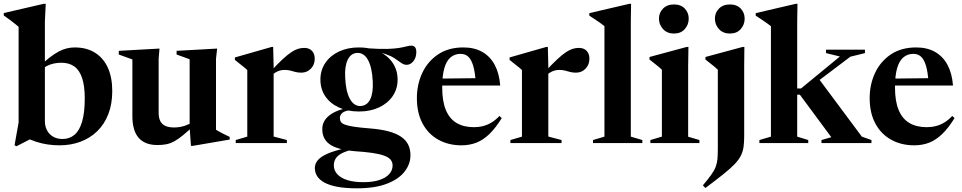

<svg xmlns="http://www.w3.org/2000/svg" viewBox="-31 -757 5092 1016"><path d="M102 -31 162 -37.5 56 17 46 11.5 67.5 -109V-615Q60.5 -621 49.8 -629.8Q39 -638.5 23.8 -650Q8.5 -661.5 -11 -675V-688L201 -737H211L206.5 -642.5V-116Q206.5 -88 218.2 -66.5Q230 -45 251 -33.2Q272 -21.5 300 -21.5Q337 -21.5 363.2 -43.8Q389.5 -66 403.5 -113.5Q417.5 -161 417.5 -236Q417.5 -302.5 403.5 -344.2Q389.5 -386 362 -405.5Q334.5 -425 293.5 -425Q272.5 -425 253 -420.8Q233.5 -416.5 215.2 -407Q197 -397.5 179 -381L172 -400Q204 -431 230.2 -451.5Q256.5 -472 279 -484Q301.5 -496 322.5 -501Q343.5 -506 364.5 -506Q427 -506 471.5 -478.2Q516 -450.5 539.5 -399Q563 -347.5 563 -275.5Q563 -206 542 -152.5Q521 -99 483 -62.2Q445 -25.5 394.2 -6.8Q343.5 12 283.5 12Q252.5 12 221.8 7.5Q191 3 161.2 -6.5Q131.5 -16 102 -31Z M808.5 -160.5Q808.5 -133.5 817.2 -116.2Q826 -99 844 -90.8Q862 -82.5 891 -82.5Q920 -82.5 946.8 -91.5Q973.5 -100.5 993.5 -113.5L1001.5 -99.5Q965.5 -64.5 939.2 -42.8Q913 -21 891.2 -9.2Q869.5 2.5 848.5 6.5Q827.5 10.5 802.5 10.5Q735.5 10.5 702.5 -27.8Q669.5 -66 669.5 -142.5V-442.5L597.5 -468.5V-488L813 -500L808.5 -447ZM979.5 15 972.5 -81.5V-443.5L903.5 -468.5V-488L1118 -500L1112 -446V-70.5Q1116.5 -67.5 1125.2 -62.5Q1134 -57.5 1144.8 -52Q1155.5 -46.5 1166 -41.5Q1176.5 -36.5 1184.5 -32.5V-18.5L988.5 15Z M1578.5 -503.5Q1605.5 -503.5 1620 -487.8Q1634.5 -472 1634.5 -446.5Q1634.5 -414.5 1614 -393.5Q1593.5 -372.5 1563.5 -372.5Q1546 -372.5 1532.2 -376.2Q1518.5 -380 1505.2 -383.5Q1492 -387 1474.5 -387Q1460.5 -387 1448.2 -383.2Q1436 -379.5 1424.8 -372.2Q1413.5 -365 1402 -354L1399.5 -377Q1437 -418 1464 -443Q1491 -468 1510.8 -481Q1530.5 -494 1546.8 -498.8Q1563 -503.5 1578.5 -503.5ZM1417 -407V-34.5L1487 -16V0H1216.5V-16L1277.5 -34V-386.5Q1271 -393 1262.5 -399.8Q1254 -406.5 1242 -416Q1230 -425.5 1212 -440V-453L1406 -508.5H1414.5Z M1857.5 239.5Q1797 239.5 1754.5 231.5Q1712 223.5 1685.8 209Q1659.5 194.5 1647.2 175Q1635 155.5 1635 132.5Q1635 114 1645.5 97.8Q1656 81.5 1679.8 67.5Q1703.5 53.5 1742.5 41.5Q1781.5 29.5 1839 19.5H1882L1881.5 27Q1825 34.5 1793 47.2Q1761 60 1748.2 77.8Q1735.5 95.5 1735.5 117Q1735.5 145 1754.2 165.2Q1773 185.5 1807.8 196.2Q1842.5 207 1891 207Q1943 207 1977.5 195.2Q2012 183.5 2029.2 163.5Q2046.5 143.5 2046.5 119Q2046.5 100 2035.2 87.2Q2024 74.5 2000 66Q1976 57.5 1937.5 52Q1899 46.5 1845 43Q1795.5 38.5 1762.5 28.8Q1729.5 19 1710.2 4Q1691 -11 1682.5 -31Q1674 -51 1674.5 -75.5Q1674.5 -117 1712 -146.5Q1749.5 -176 1819 -187.5L1828 -174.5Q1794.5 -171.5 1781 -160Q1767.5 -148.5 1767.5 -133Q1767.5 -120.5 1773.2 -111.8Q1779 -103 1795.5 -97Q1812 -91 1843.5 -86.2Q1875 -81.5 1926 -77.5Q1983 -73 2023.8 -62.2Q2064.5 -51.5 2090.5 -34Q2116.5 -16.5 2128.8 8Q2141 32.5 2141 64.5Q2141 111 2110 151Q2079 191 2016.2 215.2Q1953.5 239.5 1857.5 239.5ZM1868.5 -167Q1808 -167 1761.8 -188.5Q1715.5 -210 1690 -248Q1664.5 -286 1664.5 -336Q1664.5 -386 1690.8 -424.5Q1717 -463 1763 -484.5Q1809 -506 1867.5 -506Q1914.5 -506 1952.2 -493.2Q1990 -480.5 2017 -457.8Q2044 -435 2058.5 -404Q2073 -373 2073 -336.5Q2073 -286.5 2046.8 -248.2Q2020.5 -210 1974.5 -188.5Q1928.5 -167 1868.5 -167ZM1878 -196Q1912.5 -198.5 1928.5 -232.5Q1944.5 -266.5 1941.5 -325.5Q1938 -400.5 1916.2 -439.8Q1894.5 -479 1858 -477Q1825.5 -475 1809 -440.8Q1792.5 -406.5 1795.5 -348Q1798.5 -274 1820.5 -234Q1842.5 -194 1878 -196ZM1936 -481.5 1913.5 -501.5Q1978 -497 2018.8 -498.2Q2059.5 -499.5 2083.5 -503.8Q2107.5 -508 2121.2 -511.8Q2135 -515.5 2145.5 -515.5Q2157 -515.5 2164.5 -507.8Q2172 -500 2172 -482Q2172 -452 2156.5 -433Q2141 -414 2120.5 -414Q2106 -414 2092 -424.2Q2078 -434.5 2058.5 -447.5Q2039 -460.5 2009.8 -470.8Q1980.5 -481 1936 -481.5Z M2421 -506Q2479.5 -506 2521.2 -482.2Q2563 -458.5 2587 -413.5Q2611 -368.5 2616 -304.5H2285V-341L2549.5 -344L2486.5 -320.5Q2483 -375 2473.2 -408.2Q2463.5 -441.5 2447.2 -456.8Q2431 -472 2406 -472Q2376 -472 2354 -454Q2332 -436 2320.5 -397Q2309 -358 2309 -294.5Q2309 -221 2328.5 -174.5Q2348 -128 2385.5 -106Q2423 -84 2477 -84Q2502.5 -84 2525.8 -90Q2549 -96 2570.8 -109.2Q2592.5 -122.5 2612 -143.5L2624 -132Q2592 -80 2559.2 -48.2Q2526.5 -16.5 2490.2 -2.2Q2454 12 2411 12Q2342 12 2288.5 -17.8Q2235 -47.5 2205 -103.5Q2175 -159.5 2175 -238Q2175 -310 2203.5 -371Q2232 -432 2287 -469Q2342 -506 2421 -506Z M3032 -503.5Q3059 -503.5 3073.5 -487.8Q3088 -472 3088 -446.5Q3088 -414.5 3067.5 -393.5Q3047 -372.5 3017 -372.5Q2999.5 -372.5 2985.8 -376.2Q2972 -380 2958.8 -383.5Q2945.5 -387 2928 -387Q2914 -387 2901.8 -383.2Q2889.5 -379.5 2878.2 -372.2Q2867 -365 2855.5 -354L2853 -377Q2890.5 -418 2917.5 -443Q2944.5 -468 2964.2 -481Q2984 -494 3000.2 -498.8Q3016.5 -503.5 3032 -503.5ZM2870.5 -407V-34.5L2940.5 -16V0H2670V-16L2731 -34V-386.5Q2724.5 -393 2716 -399.8Q2707.5 -406.5 2695.5 -416Q2683.5 -425.5 2665.5 -440V-453L2859.5 -508.5H2868Z M3307 -34 3368 -16V0H3107V-16L3167.5 -34V-618.5Q3161 -624 3149.8 -632.2Q3138.5 -640.5 3122.8 -651Q3107 -661.5 3087.5 -674V-687.5L3300 -737H3308.5L3307 -640.5Z M3535.5 -579.5Q3499 -579.5 3477.5 -603.2Q3456 -627 3456 -658.5Q3456 -689.5 3477.5 -711.5Q3499 -733.5 3535.5 -733.5Q3572 -733.5 3592.8 -711.5Q3613.5 -689.5 3613.5 -658.5Q3613.5 -627 3592.8 -603.2Q3572 -579.5 3535.5 -579.5ZM3612 -508.5 3610.5 -407.5V-33.5L3670 -16V0H3410.5V-16L3471.5 -34V-388Q3466 -394 3456.2 -402Q3446.5 -410 3433.8 -420Q3421 -430 3406 -442V-455.5L3602.5 -508.5Z M3831.5 -579.5Q3795 -579.5 3773.5 -603.2Q3752 -627 3752 -658.5Q3752 -689.5 3773.5 -711.5Q3795 -733.5 3831.5 -733.5Q3868 -733.5 3888.8 -711.5Q3909.5 -689.5 3909.5 -658.5Q3909.5 -627 3888.8 -603.2Q3868 -579.5 3831.5 -579.5ZM3767.5 -388Q3762 -394 3752.2 -402Q3742.5 -410 3729.8 -420Q3717 -430 3702 -442V-455.5L3898.5 -508.5H3908L3907 -407.5V-35Q3907 -3 3903.5 21.2Q3900 45.5 3889.2 67Q3878.5 88.5 3856.2 111.8Q3834 135 3796.2 165.2Q3758.5 195.5 3701.5 238L3688.5 223.5Q3716.5 190.5 3732.5 168Q3748.5 145.5 3756 126.2Q3763.5 107 3765.5 84.5Q3767.5 62 3767.5 29Z M4248.5 -290.5 4300 -342.5 4529.5 -34 4580.5 -16V0H4316V-16L4368 -31L4201.5 -256H4154.5V-289H4208L4413.5 -458L4340 -476V-494H4546V-476L4469 -457ZM4187.5 -34 4246 -16V0H3987.5V-16L4048.5 -34V-618.5Q4041.5 -624 4030.2 -632.2Q4019 -640.5 4003.2 -651Q3987.5 -661.5 3968 -674V-687.5L4180.5 -737H4189L4187.5 -642.5Z M4817 -506Q4875.5 -506 4917.2 -482.2Q4959 -458.5 4983 -413.5Q5007 -368.5 5012 -304.5H4681V-341L4945.5 -344L4882.5 -320.5Q4879 -375 4869.2 -408.2Q4859.5 -441.5 4843.2 -456.8Q4827 -472 4802 -472Q4772 -472 4750 -454Q4728 -436 4716.5 -397Q4705 -358 4705 -294.5Q4705 -221 4724.5 -174.5Q4744 -128 4781.5 -106Q4819 -84 4873 -84Q4898.5 -84 4921.8 -90Q4945 -96 4966.8 -109.2Q4988.5 -122.5 5008 -143.5L5020 -132Q4988 -80 4955.2 -48.2Q4922.5 -16.5 4886.2 -2.2Q4850 12 4807 12Q4738 12 4684.5 -17.8Q4631 -47.5 4601 -103.5Q4571 -159.5 4571 -238Q4571 -310 4599.5 -371Q4628 -432 4683 -469Q4738 -506 4817 -506Z"/></svg>

Font: Newsreader 60pt SemiBold
Style: Regular
Weight: 600
Designer: Hugues Gentile
Foundry: Production Type
Version: Version 1.003